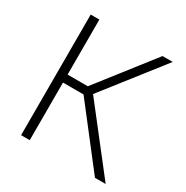

<svg xmlns="http://www.w3.org/2000/svg" viewBox="-163 -845 946 979"><g transform="rotate(30 309.5 -355.0)"><path d="M93 0V-710H144V-386H263L516 -710H576L306 -365L591 0H528L265 -339H144V0Z"/></g></svg>

Font: Raleway Light
Style: Regular
Weight: 300
Designer: Matt McInerney, Pablo Impallari, Rodrigo Fuenzalida
Foundry: Matt McInerney, Pablo Impallari, Rodrigo Fuenzalida
Version: Version 4.026